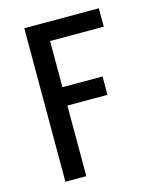

<svg xmlns="http://www.w3.org/2000/svg" viewBox="-111 -812 722 888"><g transform="rotate(-15 250.0 -367.5)"><path d="M91 0V-735H448V-647H191V-426H383V-338H191V0Z"/></g></svg>

Font: Zed Mono Semibold
Style: Regular
Weight: 600
Monospace: yes
Designer: Belleve Invis
Foundry: Belleve Invis
Version: Version 1.0.0; ttfautohint (v1.8.4)